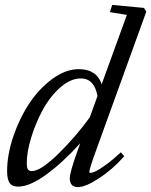

<svg xmlns="http://www.w3.org/2000/svg" viewBox="-20 -745 613 778"><path d="M53.2 11.2Q28.3 11.2 18.6 -4.2Q8.8 -19.5 8.8 -51.3Q8.8 -117.7 33.7 -191.4Q58.6 -265.1 98.4 -325.4Q138.2 -385.7 192.1 -425.3Q246.1 -464.8 299.3 -464.8Q371.1 -464.8 392.1 -403.8L494.1 -684.6L425.3 -695.8L434.6 -725.1L563.5 -712.9L572.8 -697.8L368.7 -133.8Q341.8 -59.6 341.8 -48.3Q341.8 -44.4 346.7 -44.4Q352.5 -44.4 366.5 -50.5Q380.4 -56.6 408.9 -77.1Q437.5 -97.7 469.7 -127.9L483.4 -111.8Q434.6 -57.1 380.4 -22Q326.2 13.2 295.4 13.2Q279.8 13.2 271.2 4.2Q262.7 -4.9 262.7 -21.5Q262.7 -47.4 295.4 -137.2L305.2 -164.6Q233.4 -85.4 166.7 -37.1Q100.1 11.2 53.2 11.2ZM88.4 -82.5Q88.4 -67.4 92.5 -59.6Q96.7 -51.8 108.9 -51.8Q145 -51.8 215.8 -121.1Q286.6 -190.4 343.8 -269.5L375 -356Q361.8 -427.2 307.6 -427.2Q266.1 -427.2 224.6 -390.9Q183.1 -354.5 154.1 -301.3Q125 -248 106.7 -188.7Q88.4 -129.4 88.4 -82.5Z"/></svg>

Font: Elstob 6pt
Style: Italic
Weight: 400
Italic angle: -20°
Designer: Peter S. Baker
Version: Version 1.015